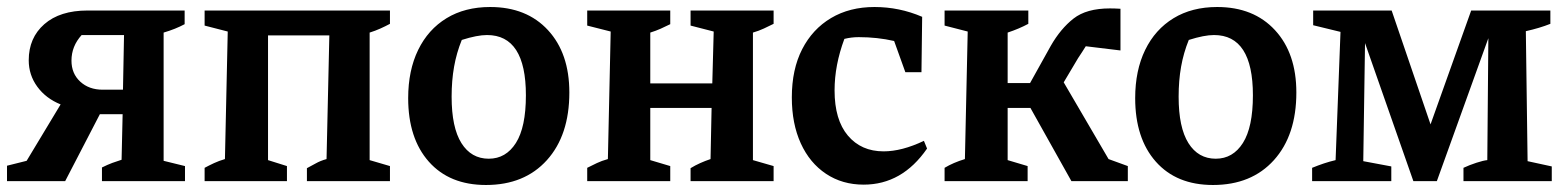

<svg xmlns="http://www.w3.org/2000/svg" viewBox="-25 -517 4471 548"><path d="M-5 0V-44L51 -58L148 -219Q106 -236 81.5 -269.5Q57 -303 57 -345Q57 -409 101.5 -448Q146 -487 225 -487H502V-448Q489 -441 474 -435Q459 -429 442 -424V-58L503 -43V0H266V-39Q282 -47 295.5 -52Q309 -57 322 -61L325 -191H260L161 0ZM268 -261H326L329 -417H208Q179 -385 179 -344Q179 -307 204 -284Q229 -261 268 -261Z M559 0V-38Q572 -45 586 -51.5Q600 -58 617 -63L625 -427L559 -444V-487H1088V-449Q1075 -442 1060.5 -435.5Q1046 -429 1030 -424V-60L1088 -43V0H851V-37Q863 -43 876 -50.5Q889 -58 907 -63L915 -416H740V-60L794 -43V0Z M1362 11Q1258 11 1199 -55.5Q1140 -122 1140 -237Q1140 -316 1168.5 -374.5Q1197 -433 1249.5 -465Q1302 -497 1374 -497Q1478 -497 1539 -431Q1600 -365 1600 -253Q1600 -131 1536 -60Q1472 11 1362 11ZM1370 -64Q1419 -64 1447.5 -109Q1476 -154 1476 -245Q1476 -417 1365 -417Q1337 -417 1293 -403Q1278 -366 1271 -326.5Q1264 -287 1264 -241Q1264 -153 1292 -108.5Q1320 -64 1370 -64Z M1651 0V-38Q1665 -45 1678.5 -51.5Q1692 -58 1710 -63L1718 -427L1651 -444V-487H1888V-448Q1874 -441 1860.5 -435Q1847 -429 1831 -424V-279H2008L2012 -427L1946 -444V-487H2183V-449Q2169 -442 2155 -435.5Q2141 -429 2124 -424V-60L2183 -43V0H1946V-37Q1959 -45 1973.5 -51.5Q1988 -58 2003 -63L2006 -209H1831V-60L1888 -43V0Z M2440 10Q2379 10 2332.5 -21Q2286 -52 2260.5 -108Q2235 -164 2235 -239Q2235 -319 2264.5 -376.5Q2294 -434 2347 -465.5Q2400 -497 2471 -497Q2542 -497 2607 -469L2605 -311H2559L2527 -400Q2479 -411 2426 -411Q2405 -411 2385 -406Q2357 -331 2357 -259Q2357 -175 2395 -130Q2433 -85 2497 -85Q2549 -85 2612 -115L2621 -93Q2550 10 2440 10Z M2671 0V-38Q2696 -53 2729 -63L2737 -427L2671 -444V-487H2910V-449Q2884 -435 2851 -424V-280H2915L2974 -386Q3002 -435 3039 -464Q3076 -493 3143 -493Q3156 -493 3173 -492V-373L3074 -385Q3069 -377 3063.5 -368.5Q3058 -360 3052 -351L3011 -282L3139 -63L3194 -43V0H3033L2916 -209H2851V-60L2908 -43V0Z M3437 11Q3333 11 3274 -55.5Q3215 -122 3215 -237Q3215 -316 3243.5 -374.5Q3272 -433 3324.5 -465Q3377 -497 3449 -497Q3553 -497 3614 -431Q3675 -365 3675 -253Q3675 -131 3611 -60Q3547 11 3437 11ZM3445 -64Q3494 -64 3522.5 -109Q3551 -154 3551 -245Q3551 -417 3440 -417Q3412 -417 3368 -403Q3353 -366 3346 -326.5Q3339 -287 3339 -241Q3339 -153 3367 -108.5Q3395 -64 3445 -64Z M4335 -57 4404 -42V0H4152V-38Q4169 -46 4189 -52.5Q4209 -59 4220 -60L4223 -408L4076 0H4009L3871 -394L3866 -57L3946 -42V0H3720V-38Q3737 -45 3753.5 -50.5Q3770 -56 3787 -60L3801 -426L3723 -445V-487H3947L4058 -162L4174 -487H4400V-449Q4370 -437 4330 -428Z"/></svg>

Font: Piazzolla SemiBold
Style: Regular
Weight: 600
Designer: Juan Pablo del Peral
Foundry: Huerta Tipografica
Version: Version 1.330